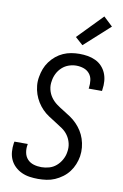

<svg xmlns="http://www.w3.org/2000/svg" viewBox="-105 -1039 710 1106"><g transform="rotate(10 250.0 -486.0)"><path d="M199 8Q174 8 149.5 4.5Q125 1 103 -9Q81 -19 63.5 -35.5Q46 -52 36 -73.5Q26 -95 24 -120Q22 -145 26 -171L28 -180H106L105 -174Q101 -151 105.5 -128.5Q110 -106 124.5 -90.5Q139 -75 160.5 -68.5Q182 -62 206 -62Q228 -62 251 -68.5Q274 -75 292.5 -91Q311 -107 323 -129Q335 -151 338 -173Q343 -200 337 -225Q331 -250 317 -270Q303 -290 282.5 -304Q262 -318 241 -331Q220 -344 199.5 -357.5Q179 -371 162 -388.5Q145 -406 132 -427Q119 -448 111 -471.5Q103 -495 100.5 -521Q98 -547 103 -573Q107 -597 115.5 -619.5Q124 -642 139 -662.5Q154 -683 173.5 -699Q193 -715 215.5 -725Q238 -735 262 -739Q286 -743 310 -743Q335 -743 358.5 -739Q382 -735 403.5 -725Q425 -715 441 -698Q457 -681 466 -659.5Q475 -638 477 -613.5Q479 -589 475 -564L474 -555H396L397 -561Q400 -583 397 -605Q394 -627 380.5 -643Q367 -659 346.5 -666Q326 -673 303 -673Q282 -673 260 -665.5Q238 -658 220.5 -642Q203 -626 192.5 -605Q182 -584 179 -562Q174 -536 180 -511Q186 -486 200.5 -466Q215 -446 235 -431.5Q255 -417 276 -404.5Q297 -392 317.5 -378Q338 -364 355 -346.5Q372 -329 385 -308.5Q398 -288 406 -264Q414 -240 416.5 -214Q419 -188 415 -162Q411 -138 401.5 -114.5Q392 -91 376.5 -70.5Q361 -50 340 -34.5Q319 -19 296 -9Q273 1 248 4.5Q223 8 199 8ZM317 -795 272 -835 413 -980 466 -930Z"/></g></svg>

Font: Iosevka Term Curly
Style: Italic
Weight: 400
Italic angle: -9°
Designer: Belleve Invis
Foundry: Belleve Invis
Version: Version 32.3.0